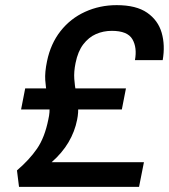

<svg xmlns="http://www.w3.org/2000/svg" viewBox="-20 -727 657 747"><path d="M434 -707Q510 -707 552.5 -677.5Q595 -648 609 -599.5Q623 -551 613 -493H505Q514 -542 495 -574.5Q476 -607 415 -607Q382 -607 353.5 -594.5Q325 -582 304 -554.5Q283 -527 274 -482Q267 -448 269 -420Q271 -392 276 -366.5Q281 -341 283.5 -315.5Q286 -290 280 -261Q271 -215 246.5 -173.5Q222 -132 181 -96H540L521 0H54L46 -64Q94 -105 124 -148.5Q154 -192 168 -262Q175 -292 172 -315.5Q169 -339 163.5 -362Q158 -385 156 -415.5Q154 -446 163 -489Q177 -557 215.5 -606Q254 -655 311 -681Q368 -707 434 -707ZM470 -383 454 -301H62L78 -383Z"/></svg>

Font: Albert Sans SemiBold
Style: Italic
Weight: 600
Italic angle: -11.25°
Designer: Andreas Rasmussen
Foundry: a.Foundry
Version: Version 1.025